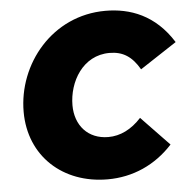

<svg xmlns="http://www.w3.org/2000/svg" viewBox="-52 -764 835 835"><g transform="rotate(-5 365.5 -346.5)"><path d="M385 19C495 19 594 -25 670 -108L548 -235C505 -188 456 -164 404 -164C315 -164 260 -227 260 -315C260 -417 323 -528 440 -528C499 -528 538 -502 571 -445L731 -550C654 -673 546 -712 438 -712C206 -712 46 -514 46 -305C46 -111 190 19 385 19Z"/></g></svg>

Font: Fixel Display Black
Style: Italic
Weight: 900
Italic angle: -10°
Designer: AlfaBravo + MacPaw
Foundry: Kyrylo Tkachov, Marchela Mozhyna, Serhii Makarenko, Maria Weinstein, Zakhar Kryvoshyya
Version: Version 1.210;Glyphs 3.2 (3217)